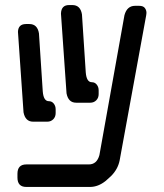

<svg xmlns="http://www.w3.org/2000/svg" viewBox="-20 -635 649 759"><path d="M243 -266Q250 -229 281 -229H337Q351 -229 360.5 -238.5Q370 -248 370 -263V-278Q370 -291 362.5 -300.5Q355 -310 343 -310Q322 -310 319 -349L304 -578Q298 -615 266 -615H253Q222 -615 221 -581ZM472 -575 373 -22Q363 15 331 15H84Q49 15 49 52V67Q49 104 84 104H336Q368 104 398 80L419 61Q446 34 453 -1L558 -575L559 -584Q559 -595 552.5 -603.5Q546 -612 530 -612H514Q482 -612 472 -575ZM73 -191Q80 -154 111 -154H167Q181 -154 190.5 -163.5Q200 -173 200 -188V-203Q200 -216 192.5 -225.5Q185 -235 173 -235Q152 -235 149 -274L134 -503Q128 -540 96 -540H83Q52 -540 51 -509Z"/></svg>

Font: WDXL Lubrifont TC
Style: Regular
Weight: 400
Designer: [WDXL Lubrifont] Copyright 2020-2022 (c) NightFurySL2001, Skr-ZERO; [ZCOOL QingKe HuangYou] Copyright 2018-2022 (c) The 
Version: Version 2.001;hotconv 1.1.1;makeotfexe 2.6.0